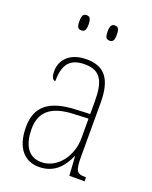

<svg xmlns="http://www.w3.org/2000/svg" viewBox="-140 -814 716 902"><g transform="rotate(20 217.5 -363.5)"><path d="M276 -661C292 -661 299 -669 299 -698C299 -728 292 -737 276 -737C261 -737 253 -728 253 -698C253 -669 261 -661 276 -661ZM135 -661C150 -661 158 -669 158 -698C158 -728 150 -737 135 -737C119 -737 112 -728 112 -698C112 -669 119 -661 135 -661ZM166 10C245 10 284 -41 308 -95H310L316 0H392V-20H388C346 -20 337 -31 337 -105V-372C337 -491 296 -542 206 -542C120 -542 81 -492 81 -439C81 -410 88 -395 102 -395C102 -479 132 -517 206 -517C284 -517 309 -471 309 -371V-306L240 -303C108 -298 46 -250 46 -146C46 -40 96 10 166 10ZM169 -15C102 -15 74 -71 74 -146C74 -227 118 -276 239 -280L309 -283V-185C309 -96 250 -15 169 -15Z"/></g></svg>

Font: Noto Serif Bengali Condensed Thin
Style: Regular
Weight: 100
Width: 3
Designer: Juan Bruce, Universal Thirst, Indian Type Foundry and the Monotype Design Team.
Foundry: Monotype Imaging Inc.
Version: Version 2.003